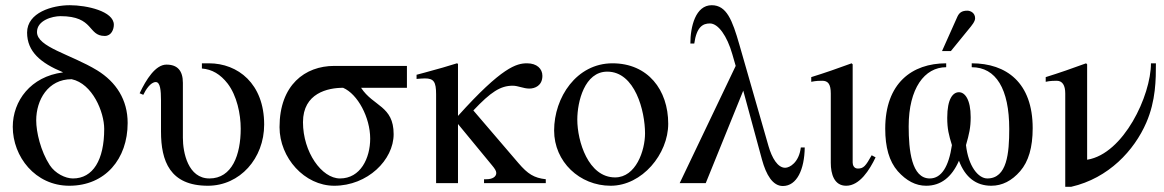

<svg xmlns="http://www.w3.org/2000/svg" viewBox="-20 -703 4469 737"><path d="M380 -208C380 -89 337 -18 260 -18C231 -18 192 -37 171 -69C136 -123 119 -196 119 -241C119 -319 164 -399 255 -399C335 -382 380 -273 380 -208ZM221 -425C98 -409 29 -316 29 -216C29 -102 115 10 246 10C384 10 470 -93 470 -231C470 -320 426 -388 353 -433C251 -495 122 -522 122 -580C122 -625 181 -641 212 -641C342 -641 316 -565 382 -565C408 -565 417 -591 417 -608C417 -660 313 -683 248 -683C181 -683 84 -655 84 -578C84 -505 136 -461 221 -426Z M755 -460V-440C794 -437 826 -418 854 -382C889 -336 904 -266 904 -209C904 -109 871 -18 784 -18C702 -18 682 -117 682 -174V-385C682 -432 661 -455 619 -455C577 -455 541 -398 516 -345L530 -339C539 -358 558 -388 578 -388C595 -388 598 -356 598 -318V-198C598 -85 632 10 778 10C901 10 994 -95 994 -225C994 -382 893 -460 782 -460Z M1401 -171C1401 -96 1364 -18 1285 -18C1215 -18 1143 -119 1143 -234C1143 -346 1239 -366 1297 -366C1353 -342 1401 -252 1401 -171ZM1542 -366V-450H1263C1151 -450 1053 -377 1053 -215C1053 -97 1149 10 1263 10C1391 10 1491 -89 1491 -188C1491 -297 1413 -294 1366 -366Z M2075 0V-15C2030 -20 2006 -35 1970 -77L1797 -279C1864 -350 1901 -374 1948 -374C1969 -374 1989 -363 2012 -363C2033 -363 2062 -374 2062 -412C2062 -439 2041 -460 2003 -460C1963 -460 1907 -446 1738 -258V-458L1734 -460C1695 -448 1669 -440 1609 -424L1579 -416V-400C1592 -401 1601 -402 1611 -402C1645 -402 1654 -389 1654 -341V0H1738V-227L1869 -68C1879 -56 1885 -47 1885 -39C1885 -25 1871 -15 1847 -15H1838V0Z M2456 -191C2456 -125 2421 -22 2341 -22C2238 -22 2196 -161 2196 -244C2196 -313 2224 -428 2311 -428C2418 -428 2456 -276 2456 -191ZM2545 -228C2545 -358 2467 -460 2331 -460C2193 -460 2107 -329 2107 -202C2107 -82 2205 10 2324 10C2445 10 2545 -112 2545 -228Z M3054 -137C3047 -79 3011 -59 2994 -59C2965 -59 2943 -97 2930 -142L2818 -532C2791 -626 2769 -683 2712 -683C2650 -683 2630 -601 2630 -536H2645C2654 -600 2678 -613 2705 -613C2737 -613 2771 -565 2791 -495L2804 -450L2589 0H2689L2833 -355L2905 -90C2921 -32 2946 11 2985 11C3039 11 3068 -53 3069 -137Z M3326 -107C3303 -66 3295 -56 3273 -56C3258 -56 3253 -69 3253 -79V-456L3249 -460C3197 -441 3146 -423 3094 -407V-389C3113 -393 3127 -393 3136 -393C3158 -393 3169 -381 3169 -344V-78C3169 -35 3182 10 3228 10C3280 10 3318 -51 3341 -99Z M3710 -445C3803 -445 3854 -362 3854 -208C3854 -116 3846 -18 3770 -18C3735 -18 3697 -65 3688 -146C3700 -188 3706 -213 3706 -253C3706 -321 3684 -349 3661 -349C3638 -349 3616 -324 3616 -251C3616 -208 3622 -185 3634 -146C3622 -64 3594 -18 3549 -18C3479 -18 3468 -126 3468 -218C3468 -364 3529 -445 3612 -445V-460C3481 -460 3378 -384 3378 -209C3378 -138 3393 -84 3426 -46C3459 -9 3495 10 3535 10C3591 10 3633 -22 3661 -86C3685 -22 3727 10 3785 10C3827 10 3864 -9 3896 -46C3928 -83 3944 -137 3944 -211C3944 -386 3843 -460 3710 -460ZM3596 -507H3630L3696 -588C3712 -607 3723 -621 3723 -633C3723 -653 3706 -662 3693 -662C3672 -662 3662 -654 3655 -639Z M4398 -460C4398 -336 4293 -113 4154 -90H4153V-456L4149 -460C4097 -441 4046 -423 3994 -407V-389C4011 -393 4029 -393 4036 -393C4058 -393 4069 -376 4069 -344V14H4092C4236 -19 4334 -126 4380 -232C4417 -317 4417 -399 4417 -460Z"/></svg>

Font: XITS Math
Style: Regular
Weight: 400
Designer: MicroPress Inc., with final additions and corrections provided by Coen Hoffman, Elsevier (retired)
Version: Version 1.302